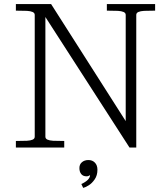

<svg xmlns="http://www.w3.org/2000/svg" viewBox="-20 -720 814 937"><path d="M149.5 -53V-647Q149.5 -657 139.2 -661.5Q129 -666 111.5 -667Q94 -668 57.5 -668V-700H229.5L593.5 -129V-647Q593.5 -657 583.2 -661.5Q573 -666 555.2 -667Q537.5 -668 501.5 -668V-700H737V-668Q701 -668 683.2 -667Q665.5 -666 655.2 -661.5Q645 -657 645 -647V0H612L201.5 -637V-53Q201.5 -43 211.8 -38.5Q222 -34 239.5 -33Q257 -32 293.5 -32V0H57.5V-32Q94 -32 111.5 -33Q129 -34 139.2 -38.5Q149.5 -43 149.5 -53ZM419.5 134Q418 136 413 138.2Q408 140.5 402.5 140.5Q385.5 140.5 376.5 129.5Q367.5 118.5 367.5 100Q367.5 82 380 71.5Q392.5 61 411.5 61Q431 61 443.2 73.8Q455.5 86.5 455.5 108.5Q455.5 136 442.2 155.2Q429 174.5 412.8 184.5Q396.5 194.5 386 197L377 178Q419.5 158.5 419.5 134Z"/></svg>

Font: Didactic
Style: Regular
Weight: 400
Designer: Tyler Finck
Foundry: Etcetera Type Co
Version: Version 3.007;FEAKit 1.0